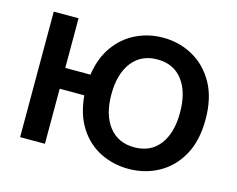

<svg xmlns="http://www.w3.org/2000/svg" viewBox="-100 -860 1266 1024"><g transform="rotate(15 533.0 -348.0)"><path d="M683 14Q599 14 527.5 -21.5Q456 -57 410 -128Q364 -199 355 -304H219V0H82V-693H219V-419H358Q372 -514 419 -579Q466 -644 535 -677Q604 -710 683 -710Q772 -710 847 -668.5Q922 -627 967.5 -546.5Q1013 -466 1013 -347Q1013 -228 968 -148Q923 -68 848 -27Q773 14 683 14ZM683 -105Q773 -105 822.5 -169.5Q872 -234 872 -347Q872 -460 822.5 -525Q773 -590 683 -590Q594 -590 543.5 -525Q493 -460 493 -347Q493 -234 543.5 -169.5Q594 -105 683 -105Z"/></g></svg>

Font: Ubuntu Sans
Style: Bold
Weight: 700
Designer: Dalton Maag Ltd
Foundry: Dalton Maag Ltd
Version: Version 1.006; ttfautohint (v1.8.4.7-5d5b)